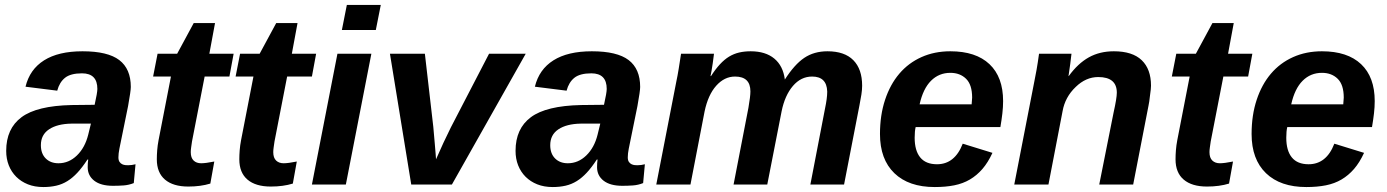

<svg xmlns="http://www.w3.org/2000/svg" viewBox="-20 -745 5597 775"><path d="M436 5Q387 5 360.5 -15.5Q334 -36 334 -70Q334 -79 334.5 -86.5Q335 -94 336 -101H333Q312 -69 292.5 -48Q273 -27 252 -14Q231 -1 207 4.5Q183 10 155 10Q120 10 92.5 -1Q65 -12 45.5 -31.5Q26 -51 15.5 -77.5Q5 -104 5 -136Q5 -226 67 -272Q129 -318 269 -321L362 -322Q373 -371 373 -386Q373 -449 311 -449Q265 -449 242.5 -431Q220 -413 211 -379L83 -395Q100 -465 158 -501.5Q216 -538 313 -538Q415 -538 461.5 -502.5Q508 -467 508 -394Q508 -378 497 -317L462 -145Q458 -125 458 -110Q458 -98 462.5 -91.5Q467 -85 473.5 -82Q480 -79 486.5 -78.5Q493 -78 497 -78Q512 -78 527 -82L520 -6Q500 2 479 3.5Q458 5 436 5ZM347 -246H268Q211 -245 178 -223Q145 -201 145 -159Q145 -125 164.5 -105.5Q184 -86 216 -86Q258 -86 290.5 -117.5Q323 -149 336 -201Z M740 8Q679 8 646 -20Q613 -48 613 -102Q613 -119 614.5 -138.5Q616 -158 620 -179L670 -436H598L616 -528H695L762 -652H848L825 -528H923L906 -436H806L755 -174Q753 -160 751.5 -149.5Q750 -139 750 -131Q750 -108 761.5 -97Q773 -86 792 -86Q810 -86 845 -93L829 -4Q790 8 740 8Z M1073 8Q1012 8 979 -20Q946 -48 946 -102Q946 -119 947.5 -138.5Q949 -158 953 -179L1003 -436H931L949 -528H1028L1095 -652H1181L1158 -528H1256L1239 -436H1139L1088 -174Q1086 -160 1084.5 -149.5Q1083 -139 1083 -131Q1083 -108 1094.5 -97Q1106 -86 1125 -86Q1143 -86 1178 -93L1162 -4Q1123 8 1073 8Z M1360 -624 1380 -725H1517L1497 -624ZM1239 0 1342 -528H1479L1376 0Z M1804 0H1640L1554 -528H1695L1729 -233L1735 -165Q1737 -139 1738.5 -123Q1740 -107 1740 -102Q1770 -171 1800 -231L1954 -528H2102Z M2492 5Q2443 5 2416.5 -15.5Q2390 -36 2390 -70Q2390 -79 2390.5 -86.5Q2391 -94 2392 -101H2389Q2368 -69 2348.5 -48Q2329 -27 2308 -14Q2287 -1 2263 4.5Q2239 10 2211 10Q2176 10 2148.5 -1Q2121 -12 2101.5 -31.5Q2082 -51 2071.5 -77.5Q2061 -104 2061 -136Q2061 -226 2123 -272Q2185 -318 2325 -321L2418 -322Q2429 -371 2429 -386Q2429 -449 2367 -449Q2321 -449 2298.5 -431Q2276 -413 2267 -379L2139 -395Q2156 -465 2214 -501.5Q2272 -538 2369 -538Q2471 -538 2517.5 -502.5Q2564 -467 2564 -394Q2564 -378 2553 -317L2518 -145Q2514 -125 2514 -110Q2514 -98 2518.5 -91.5Q2523 -85 2529.5 -82Q2536 -79 2542.5 -78.5Q2549 -78 2553 -78Q2568 -78 2583 -82L2576 -6Q2556 2 2535 3.5Q2514 5 2492 5ZM2403 -246H2324Q2267 -245 2234 -223Q2201 -201 2201 -159Q2201 -125 2220.5 -105.5Q2240 -86 2272 -86Q2314 -86 2346.5 -117.5Q2379 -149 2392 -201Z M3258 -436Q3213 -436 3180.5 -398Q3148 -360 3135 -296L3077 0H2941L3001 -310Q3009 -356 3009 -376Q3009 -436 2947 -436Q2904 -436 2871 -399Q2838 -362 2824 -295L2767 0H2629L2710 -416Q2715 -439 2719.5 -467Q2724 -495 2729 -528H2862Q2862 -526 2860.5 -516.5Q2859 -507 2857 -490Q2852 -456 2848 -438H2850Q2868 -466 2886 -485.5Q2904 -505 2923 -516.5Q2942 -528 2963.5 -533Q2985 -538 3010 -538Q3070 -538 3105.5 -508.5Q3141 -479 3148 -424Q3187 -485 3226.5 -511.5Q3266 -538 3320 -538Q3389 -538 3424.5 -502Q3460 -466 3460 -399Q3460 -383 3457 -363.5Q3454 -344 3449 -319L3387 0H3251L3310 -306Q3319 -349 3319 -374V-376Q3317 -436 3258 -436Z M3676 -232Q3672 -216 3672 -189Q3672 -137 3694.5 -109.5Q3717 -82 3762 -82Q3834 -82 3866 -165L3986 -128Q3968 -89 3945.5 -63Q3923 -37 3895 -20.5Q3867 -4 3832 3Q3797 10 3753 10Q3648 10 3590 -46Q3532 -102 3532 -204Q3532 -280 3552.5 -342Q3573 -404 3610 -447.5Q3647 -491 3699.5 -514.5Q3752 -538 3816 -538Q3919 -538 3974 -486Q4029 -434 4029 -337Q4029 -313 4026 -287Q4023 -261 4018 -232ZM3902 -324 3904 -351Q3904 -403 3879.5 -427Q3855 -451 3816 -451Q3770 -451 3738 -419Q3706 -387 3692 -324Z M4417 0 4475 -291Q4488 -349 4488 -371Q4488 -434 4413 -434Q4363 -434 4322 -394Q4279 -353 4269 -296L4212 0H4074L4155 -416Q4159 -435 4164 -463Q4169 -491 4174 -528H4305Q4305 -526 4303.5 -516Q4302 -506 4300 -487L4293 -438H4294Q4331 -489 4375 -513.5Q4419 -538 4476 -538Q4551 -538 4588.5 -502Q4626 -466 4626 -399Q4626 -393 4625 -383.5Q4624 -374 4622 -360Q4619 -332 4616 -319L4554 0Z M4852 8Q4791 8 4758 -20Q4725 -48 4725 -102Q4725 -119 4726.5 -138.5Q4728 -158 4732 -179L4782 -436H4710L4728 -528H4807L4874 -652H4960L4937 -528H5035L5018 -436H4918L4867 -174Q4865 -160 4863.5 -149.5Q4862 -139 4862 -131Q4862 -108 4873.5 -97Q4885 -86 4904 -86Q4922 -86 4957 -93L4941 -4Q4902 8 4852 8Z M5176 -232Q5172 -216 5172 -189Q5172 -137 5194.5 -109.5Q5217 -82 5262 -82Q5334 -82 5366 -165L5486 -128Q5468 -89 5445.5 -63Q5423 -37 5395 -20.5Q5367 -4 5332 3Q5297 10 5253 10Q5148 10 5090 -46Q5032 -102 5032 -204Q5032 -280 5052.5 -342Q5073 -404 5110 -447.5Q5147 -491 5199.5 -514.5Q5252 -538 5316 -538Q5419 -538 5474 -486Q5529 -434 5529 -337Q5529 -313 5526 -287Q5523 -261 5518 -232ZM5402 -324 5404 -351Q5404 -403 5379.5 -427Q5355 -451 5316 -451Q5270 -451 5238 -419Q5206 -387 5192 -324Z"/></svg>

Font: Libra Sans Modern
Style: Bold Italic
Weight: 700
Italic angle: -12°
Foundry: Stefan Peev, Context Ltd
Version: Version 1.000